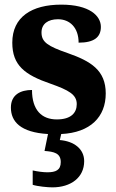

<svg xmlns="http://www.w3.org/2000/svg" viewBox="-20 -569 501 828"><path d="M206 239C285 239 343 197 343 126C343 73 299 40 238 35L244 9C370 3 436 -65 436 -166C436 -266 372 -305 272 -340C185 -370 159 -388 159 -429C159 -466 187 -486 230 -486C281 -486 319 -450 319 -385C385 -385 415 -408 415 -453C415 -501 366 -549 244 -549C117 -549 33 -496 33 -385C33 -287 87 -246 198 -208C277 -180 311 -161 311 -120C311 -83 287 -54 225 -54C160 -54 118 -94 118 -181C69 -181 27 -161 27 -105C27 -45 68 2 187 9L172 82C212 85 242 91 242 130C242 165 220 174 184 174C167 174 143 171 121 166V228C143 235 186 239 206 239Z"/></svg>

Font: Noto Serif Georgian SemiCondensed ExtraBold
Style: Regular
Weight: 800
Width: 4
Designer: Monotype Design Team, Akaki Razmadze
Foundry: Google LLC
Version: Version 2.003